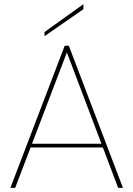

<svg xmlns="http://www.w3.org/2000/svg" viewBox="-20 -903 641 923"><path d="M291 -683H311L571 0H548L295 -668H308L53 0H30ZM117 -194 123 -212H477L484 -194ZM194 -749 381 -883V-859L194 -729Z"/></svg>

Font: Poppins Variable
Style: Regular
Weight: 100
Designer: Jonny Pinhorn
Foundry: Indian Type Foundry
Version: Version 6.000